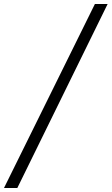

<svg xmlns="http://www.w3.org/2000/svg" viewBox="-109 -768 561 965"><path d="M432 -748 -22 177H-89L368 -748Z"/></svg>

Font: Tiro Bangla
Style: Italic
Weight: 400
Italic angle: -11°
Designer: Bangla: John Hudson & Fiona Ross, assisted by Neelakash Kshetrimayum. Latin: John Hudson with Paul Hanslow, assisted by 
Foundry: Tiro Typeworks Ltd.
Version: Version 1.60